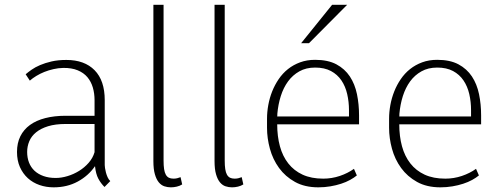

<svg xmlns="http://www.w3.org/2000/svg" viewBox="-20 -781 2113 811"><path d="M215.3 -29.3Q239.3 -29.3 265.1 -37.1Q291 -44.9 314 -59.1Q336.9 -73.2 354.5 -93.3Q372.1 -113.3 379.4 -138.2V-257.3H257.3Q213.9 -257.3 183.1 -247.8Q152.3 -238.3 132.6 -222.2Q112.8 -206.1 103.8 -184.6Q94.7 -163.1 94.7 -139.2Q94.7 -114.7 102.5 -94.5Q110.4 -74.2 125.7 -59.8Q141.1 -45.4 163.6 -37.4Q186 -29.3 215.3 -29.3ZM421.4 8.8Q405.8 -6.8 395.3 -26.4Q384.8 -45.9 381.3 -79.1Q353.5 -38.6 308.6 -14.2Q263.7 10.3 206.5 10.3Q174.8 10.3 146.7 0.5Q118.7 -9.3 97.7 -28.3Q76.7 -47.4 64.2 -75.2Q51.8 -103 51.8 -139.2Q51.8 -176.8 65.9 -205.3Q80.1 -233.9 106.7 -253.2Q133.3 -272.5 171.4 -282.2Q209.5 -292 257.3 -292H379.4V-357.9Q379.4 -386.2 372.1 -411.4Q364.7 -436.5 349.1 -455.1Q333.5 -473.6 308.1 -484.1Q282.7 -494.6 247.1 -494.1Q226.1 -493.7 205.8 -489Q185.5 -484.4 167.2 -477.1Q148.9 -469.7 133.3 -460.2Q117.7 -450.7 106 -440.4L88.4 -467.3Q98.6 -476.1 113.5 -486.6Q128.4 -497.1 149.4 -506.1Q170.4 -515.1 198 -521.5Q225.6 -527.8 260.3 -527.8Q336.9 -527.8 379.6 -484.4Q422.4 -440.9 422.4 -357.9V-83.5Q422.4 -79.6 423.6 -71Q424.8 -62.5 427.5 -52.2Q430.2 -42 434.6 -32.2Q439 -22.5 445.8 -16.1Z M627.9 -760.7H670.9V-103Q670.9 -81.5 673.1 -66.9Q675.3 -52.2 680.4 -43.2Q685.5 -34.2 693.4 -30.3Q701.2 -26.4 712.9 -26.4Q722.2 -26.4 729 -28.3Q735.8 -30.3 742.7 -32.7L749.5 -2Q739.3 4.4 726.8 7.3Q714.4 10.3 701.7 10.3Q687.5 10.3 674.3 5.9Q661.1 1.5 650.9 -10.7Q640.6 -22.9 634.3 -44.7Q627.9 -66.4 627.9 -100.6Z M886.2 -760.7H929.2V-103Q929.2 -81.5 931.4 -66.9Q933.6 -52.2 938.7 -43.2Q943.8 -34.2 951.7 -30.3Q959.5 -26.4 971.2 -26.4Q980.5 -26.4 987.3 -28.3Q994.1 -30.3 1001 -32.7L1007.8 -2Q997.6 4.4 985.1 7.3Q972.7 10.3 960 10.3Q945.8 10.3 932.6 5.9Q919.4 1.5 909.2 -10.7Q898.9 -22.9 892.6 -44.7Q886.2 -66.4 886.2 -100.6Z M1311 -495.6Q1272.9 -495.6 1244.6 -479.7Q1216.3 -463.9 1196.8 -437.3Q1177.2 -410.6 1166 -375Q1154.8 -339.4 1151.4 -299.8Q1151.4 -298.8 1151.4 -293.9Q1151.4 -289.1 1150.9 -289.1H1454.1V-315.4Q1454.1 -351.1 1446.5 -383.8Q1439 -416.5 1422.1 -441.4Q1405.3 -466.3 1377.9 -481Q1350.6 -495.6 1311 -495.6ZM1324.7 10.3Q1267.1 10.3 1226.1 -12.5Q1185.1 -35.2 1158.7 -71.5Q1132.3 -107.9 1120.1 -152.6Q1107.9 -197.3 1107.9 -241.2V-279.3Q1107.9 -308.1 1113.3 -337.6Q1118.7 -367.2 1129.6 -394.8Q1140.6 -422.4 1157.2 -446.8Q1173.8 -471.2 1196.5 -489.3Q1219.2 -507.3 1247.8 -517.8Q1276.4 -528.3 1311 -528.3Q1365.2 -528.3 1400.9 -509.3Q1436.5 -490.2 1457.8 -458Q1479 -425.8 1487.8 -383.3Q1496.6 -340.8 1496.6 -293.9V-255.9H1151.4H1150.9Q1150.9 -205.1 1162.4 -163.1Q1173.8 -121.1 1197.8 -90.6Q1221.7 -60.1 1258.3 -43.2Q1294.9 -26.4 1345.2 -26.4Q1381.3 -26.4 1415.3 -37.8Q1449.2 -49.3 1475.1 -67.9L1487.3 -40Q1475.6 -30.3 1458.7 -21Q1441.9 -11.7 1420.9 -4.9Q1399.9 2 1375.5 6.1Q1351.1 10.3 1324.7 10.3ZM1382.8 -760.7H1446.3L1285.2 -598.6H1252Z M1826.7 -495.6Q1788.6 -495.6 1760.3 -479.7Q1731.9 -463.9 1712.4 -437.3Q1692.9 -410.6 1681.6 -375Q1670.4 -339.4 1667 -299.8Q1667 -298.8 1667 -293.9Q1667 -289.1 1666.5 -289.1H1969.7V-315.4Q1969.7 -351.1 1962.2 -383.8Q1954.6 -416.5 1937.7 -441.4Q1920.9 -466.3 1893.6 -481Q1866.2 -495.6 1826.7 -495.6ZM1840.3 10.3Q1782.7 10.3 1741.7 -12.5Q1700.7 -35.2 1674.3 -71.5Q1647.9 -107.9 1635.7 -152.6Q1623.5 -197.3 1623.5 -241.2V-279.3Q1623.5 -308.1 1628.9 -337.6Q1634.3 -367.2 1645.3 -394.8Q1656.2 -422.4 1672.9 -446.8Q1689.5 -471.2 1712.2 -489.3Q1734.9 -507.3 1763.4 -517.8Q1792 -528.3 1826.7 -528.3Q1880.9 -528.3 1916.5 -509.3Q1952.1 -490.2 1973.4 -458Q1994.6 -425.8 2003.4 -383.3Q2012.2 -340.8 2012.2 -293.9V-255.9H1667H1666.5Q1666.5 -205.1 1678 -163.1Q1689.5 -121.1 1713.4 -90.6Q1737.3 -60.1 1773.9 -43.2Q1810.5 -26.4 1860.8 -26.4Q1897 -26.4 1930.9 -37.8Q1964.8 -49.3 1990.7 -67.9L2002.9 -40Q1991.2 -30.3 1974.4 -21Q1957.5 -11.7 1936.5 -4.9Q1915.5 2 1891.1 6.1Q1866.7 10.3 1840.3 10.3Z"/></svg>

Font: Ufes Sans Thin
Style: Regular
Weight: 100
Designer: Ricardo Esteves & Thais Bronze
Foundry: ProDesignUfes - Ricardo Esteves, Thais Bronze (This is a derivative work, based on Roboto family, by Christian Robertson
Version: Version 2.0